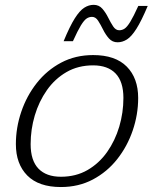

<svg xmlns="http://www.w3.org/2000/svg" viewBox="-20 -744 622 774"><path d="M355.5 -522Q445 -522 491 -475.5Q537 -429 537 -349Q537 -282.5 515.2 -218.5Q493.5 -154.5 452.8 -102.8Q412 -51 354.5 -20.5Q297 10 225.5 10Q136 10 90 -36.5Q44 -83 44 -163Q44 -229.5 65.8 -293.5Q87.5 -357.5 128.2 -409.2Q169 -461 226.5 -491.5Q284 -522 355.5 -522ZM225.5 -31.5Q286 -31.5 332.8 -58.5Q379.5 -85.5 411.8 -131.2Q444 -177 460.8 -233.5Q477.5 -290 477.5 -349Q477.5 -415 446 -447.8Q414.5 -480.5 355.5 -480.5Q295 -480.5 248.2 -453.5Q201.5 -426.5 169.2 -380.8Q137 -335 120.2 -278.5Q103.5 -222 103.5 -163Q103.5 -97 135 -64.2Q166.5 -31.5 225.5 -31.5ZM575.5 -720Q550 -659.5 530 -628Q510 -596.5 491.8 -585Q473.5 -573.5 454 -573.5Q433 -573.5 419.2 -589Q405.5 -604.5 395.5 -624.8Q385.5 -645 375.5 -660.5Q365.5 -676 351 -676Q339 -676 329 -669.2Q319 -662.5 306.2 -641.8Q293.5 -621 274 -578H236.5Q261.5 -638.5 281.5 -670Q301.5 -701.5 319.8 -713Q338 -724.5 357.5 -724.5Q379 -724.5 392.5 -709Q406 -693.5 416 -673.2Q426 -653 436.2 -637.5Q446.5 -622 460.5 -622Q472.5 -622 482.5 -628.8Q492.5 -635.5 505.2 -656.2Q518 -677 537.5 -720Z"/></svg>

Font: Newsreader Caption Light
Style: Italic
Weight: 300
Italic angle: -17°
Designer: Hugues Gentile
Foundry: Production Type
Version: Version 1.001